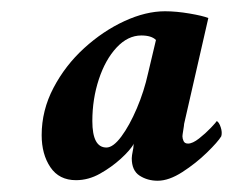

<svg xmlns="http://www.w3.org/2000/svg" viewBox="-20 -561 429 341"><path d="M260 -240Q242 -240 228 -249Q214 -258 214 -280Q214 -284 216 -294Q217 -298 217 -301Q217 -304 218 -306Q211 -294 194.5 -279Q178 -264 157.5 -252.5Q137 -241 115 -241Q85 -241 69.5 -264Q54 -287 54 -321Q54 -365 75 -405Q96 -445 129.5 -475.5Q163 -506 201 -523.5Q239 -541 273 -541Q293 -541 316.5 -537Q340 -533 350 -529L307 -341Q307 -339 305.5 -330Q304 -321 304 -319Q304 -315 306 -310.5Q308 -306 314 -306Q322 -306 333.5 -315Q345 -324 354.5 -334Q364 -344 365 -346Q369 -344 372 -335Q375 -326 373 -319Q367 -309 347.5 -290Q328 -271 304 -255.5Q280 -240 260 -240ZM231 -498Q207 -498 187 -476.5Q167 -455 155.5 -420Q144 -385 144 -346Q144 -299 169 -299Q181 -299 195.5 -318.5Q210 -338 223 -368.5Q236 -399 243 -431L257 -490Q249 -498 231 -498Z"/></svg>

Font: Amiri
Style: Bold Italic
Weight: 700
Italic angle: 10°
Designer: Khaled Hosny
Version: Version 0.113